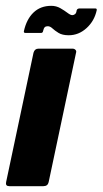

<svg xmlns="http://www.w3.org/2000/svg" viewBox="-28 -639 352 659"><path d="M139 -14Q136 0 121 0H4Q-10 0 -7 -14L87 -458Q91 -472 104 -472H221Q227 -472 231 -468Q235 -464 233 -458ZM59 -526Q53 -526 54 -532Q63 -573 87 -596Q111 -619 148 -619Q165 -619 179 -611Q193 -603 203.5 -595Q214 -587 220 -587Q225 -587 229.5 -590.5Q234 -594 235 -603Q236 -607 239 -608.5Q242 -610 243 -610H299Q305 -610 304 -604Q296 -567 269 -542.5Q242 -518 208 -518Q186 -518 173 -526Q160 -534 152 -541.5Q144 -549 136 -549Q129 -549 125.5 -545.5Q122 -542 120 -533Q119 -526 113 -526Z"/></svg>

Font: Glory ExtraBold
Style: Italic
Weight: 800
Italic angle: -12°
Version: Version 1.011